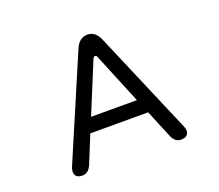

<svg xmlns="http://www.w3.org/2000/svg" viewBox="-123 -896 1245 1091"><g transform="rotate(-20 500.0 -350.5)"><path d="M201.2 21.5Q155.3 21.5 155.3 -18.6Q155.3 -30.3 162.1 -46.9L424.8 -662.1Q449.2 -721.7 500 -721.7Q548.8 -721.7 573.2 -662.1L835.9 -46.9Q843.8 -29.3 843.8 -18.6Q843.8 21.5 796.9 21.5Q759.8 21.5 742.2 -23.4L673.8 -188.5H324.2L256.8 -23.4Q238.3 21.5 201.2 21.5ZM499 -592.8Q492.2 -592.8 486.3 -581.1L360.4 -275.4H637.7L511.7 -581.1Q507.8 -592.8 499 -592.8Z"/></g></svg>

Font: jf-openhuninn-1.1
Style: Regular
Weight: 400
Designer: [Kosugi Maru]
      Designed by Motoya company      

      [Varela Round]
      Joe Prince(Latin component); Avraham Co
Foundry: justfont CO.,LTD.
Version: 1.1